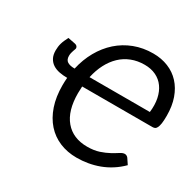

<svg xmlns="http://www.w3.org/2000/svg" viewBox="-144 -811 1000 980"><g transform="rotate(30 356.0 -321.5)"><path d="M183.1 -382.8Q196.3 -441.9 224.1 -491.2Q252 -540.5 291.7 -575.9Q331.5 -611.3 382.6 -630.9Q433.6 -650.4 493.2 -650.4Q541.5 -650.4 581.8 -634Q622.1 -617.7 650.6 -586.7Q679.2 -555.7 695.1 -511Q710.9 -466.3 710.9 -409.2Q710.9 -380.4 708.3 -363.3Q705.6 -346.2 700.9 -337.2Q696.3 -328.1 689.9 -325.4Q683.6 -322.8 675.8 -322.8H262.2Q260.7 -302.7 260.7 -282.7Q260.7 -179.2 307.1 -124.3Q353.5 -69.3 437.5 -69.3Q477.1 -69.3 507.1 -79.3Q537.1 -89.4 559.1 -101.6Q581.1 -113.8 596.4 -123.8Q611.8 -133.8 623 -133.8Q629.9 -133.8 635 -130.6Q640.1 -127.4 643.1 -123.5L664.6 -91.3Q638.7 -65.4 609.6 -46.9Q580.6 -28.3 549.1 -16.6Q517.6 -4.9 484.6 0.7Q451.7 6.3 418.5 6.3Q363.8 6.3 318.4 -12.7Q272.9 -31.7 240.5 -68.1Q208 -104.5 189.9 -157.5Q171.9 -210.4 171.9 -278.3Q171.9 -289.6 172.4 -300.5Q172.9 -311.5 173.8 -322.8H171.9Q147.9 -322.8 126.5 -327.1Q105 -331.5 88.6 -342Q72.3 -352.5 62.5 -370.4Q52.7 -388.2 52.7 -415Q52.7 -425.8 54 -436Q55.2 -446.3 58.1 -456.5Q61 -466.8 65.9 -478Q70.8 -489.3 77.6 -502.4L121.6 -493.7Q130.4 -491.7 134 -486.3Q137.7 -481 137.7 -476.1Q137.7 -472.7 135.7 -467.8Q133.8 -462.9 131.6 -456.5Q129.4 -450.2 127.4 -442.1Q125.5 -434.1 125.5 -424.8Q125.5 -401.4 140.4 -392.1Q155.3 -382.8 181.2 -382.8ZM483.9 -578.6Q441.9 -578.6 407 -564.9Q372.1 -551.3 345.2 -525.6Q318.4 -500 299.6 -463.9Q280.8 -427.7 271 -382.8H626.5Q631.8 -427.2 624.3 -463.4Q616.7 -499.5 598.1 -525.1Q579.6 -550.8 550.5 -564.7Q521.5 -578.6 483.9 -578.6Z"/></g></svg>

Font: Carlito
Style: Italic
Weight: 400
Italic angle: -7°
Designer: Lukasz Dziedzic
Foundry: tyPoland Lukasz Dziedzic
Version: Version 1.104